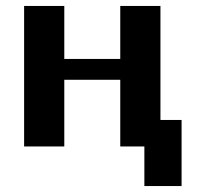

<svg xmlns="http://www.w3.org/2000/svg" viewBox="-20 -492 669 645"><path d="M61 0V-472H196V-294H384V-472H519V-89H590V133H465V0H384V-224H196V0Z"/></svg>

Font: Coval
Style: Black
Weight: 1000
Foundry: Context Ltd
Version: Version 001.000